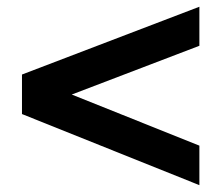

<svg xmlns="http://www.w3.org/2000/svg" viewBox="-20 -580 654 567"><path d="M44.9 -359.9 568.8 -560.1V-444.8L191.9 -300.8L568.8 -149.9V-33.2L44.9 -243.2Z"/></svg>

Font: Mattone
Style: Regular
Weight: 400
Width: 6
Designer: Nunzio Mazzaferro
Foundry: Collletttivo
Version: Version 2.000;Glyphs 3.2 (3217)